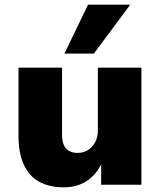

<svg xmlns="http://www.w3.org/2000/svg" viewBox="-20 -789 685 820"><path d="M252 11Q190 11 147 -13Q104 -37 81.5 -86Q59 -135 59 -210V-500H245V-213Q245 -188 252 -171Q259 -154 274 -145Q289 -136 312 -136Q336 -136 355.5 -148Q375 -160 386.5 -182Q398 -204 398 -231V-500H584V0H412V-95H416Q392 -43 350.5 -16Q309 11 252 11ZM255 -560 356 -769H536L381 -560Z"/></svg>

Font: Nunito Sans 9pt Black
Style: Regular
Weight: 900
Version: Version 3.101;gftools[0.9.27]